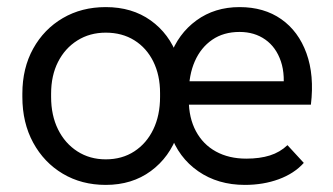

<svg xmlns="http://www.w3.org/2000/svg" viewBox="-20 -511 938 541"><path d="M278 10Q210 10 157 -21.5Q104 -53 73.5 -109Q43 -165 43 -238V-247Q43 -319 73.5 -374Q104 -429 157 -460Q210 -491 278 -491Q352 -491 404.5 -453.5Q457 -416 480 -352H459Q482 -416 533.5 -453.5Q585 -491 655 -491Q724 -491 772.5 -457Q821 -423 843.5 -361Q866 -299 856 -216H491V-282H816L776 -242Q785 -298 771.5 -338Q758 -378 727.5 -399.5Q697 -421 655 -421Q610 -421 578 -399Q546 -377 529 -338.5Q512 -300 512 -248V-229Q512 -179 532 -141.5Q552 -104 588.5 -84Q625 -64 674 -64Q712 -64 740.5 -73Q769 -82 790 -102L836 -52Q809 -22 765.5 -6Q722 10 670 10Q594 10 538.5 -28.5Q483 -67 460 -134H481Q458 -68 405 -29Q352 10 278 10ZM278 -62Q324 -62 358.5 -84.5Q393 -107 412 -146.5Q431 -186 431 -238V-249Q431 -299 412 -337.5Q393 -376 358.5 -397.5Q324 -419 278 -419Q233 -419 198 -397Q163 -375 143.5 -336.5Q124 -298 124 -247V-238Q124 -186 143.5 -146.5Q163 -107 198 -84.5Q233 -62 278 -62Z"/></svg>

Font: SUSE Thin
Style: Regular
Weight: 400
Version: Version 1.000